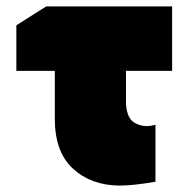

<svg xmlns="http://www.w3.org/2000/svg" viewBox="-20 -571 592 599"><path d="M151 -350H31V-492L124 -551H517V-350H373V-265Q371 -204 400.5 -187.5Q430 -171 465 -182V-4Q395 8 352 8Q264 7 207.5 -45Q151 -97 151 -200Z"/></svg>

Font: AtCorfu Sans
Style: AtCorfu Sans Black
Weight: 900
Designer: Kostas Teopoulos
Foundry: Kostas Teopoulos
Version: Version 1.00 July 8, 2025, initial release